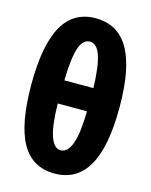

<svg xmlns="http://www.w3.org/2000/svg" viewBox="-117 -847 734 933"><g transform="rotate(15 250.0 -380.5)"><path d="M248 10Q136 10 82 -85.5Q28 -181 28 -381Q28 -578 82.5 -674.5Q137 -771 248 -771Q360 -771 415.5 -675Q471 -579 471 -381Q471 -184 415.5 -87Q360 10 248 10ZM324 -440Q321 -550 303 -602Q285 -654 250 -654Q214 -654 197 -602Q180 -550 178 -440ZM248 -107Q320 -107 323 -323H176Q179 -107 248 -107Z"/></g></svg>

Font: Noto Sans Mono ExtraCondensed Black
Style: Regular
Weight: 900
Width: 2
Designer: Monotype Design Team
Foundry: Monotype Imaging Inc.
Version: Version 2.014